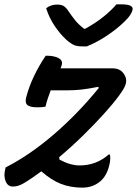

<svg xmlns="http://www.w3.org/2000/svg" viewBox="-29 -848 629 882"><path d="M370 -635H346Q327 -635 312.5 -640.5Q298 -646 275 -666Q247 -692 222 -729Q197 -766 183 -810Q204 -827 233 -827Q253 -827 264 -820Q275 -813 286 -796Q299 -777 314.5 -757Q330 -737 357 -716H363Q413 -744 448 -772.5Q483 -801 506 -828H530Q585 -828 580 -803Q578 -793 569 -779Q560 -765 541 -747Q506 -713 459.5 -682.5Q413 -652 370 -635ZM181 -592H188Q218 -592 239 -581.5Q260 -571 255 -551Q253 -543 249 -534H489Q521 -534 538 -511.5Q555 -489 549 -464L547 -458Q543 -443 517 -407.5Q491 -372 448.5 -325Q406 -278 353 -226Q300 -174 243 -126L244 -115Q294 -88 337 -88Q413 -88 470 -138H476Q478 -128 477.5 -117.5Q477 -107 474 -93Q463 -43 434 -17Q399 14 349 14Q295 14 250.5 -3.5Q206 -21 161 -61Q139 -45 118 -30.5Q97 -16 76 -4Q53 9 30 9Q7 9 -3 -15Q-13 -39 -5 -71L-3 -79Q107 -135 217.5 -230Q328 -325 425 -444L422 -449Q376 -440 345 -436.5Q314 -433 278 -433H204Q198 -417 191.5 -398.5Q185 -380 180 -358Q165 -355 143 -355Q110 -355 97.5 -365Q85 -375 91 -400Q104 -450 127.5 -499Q151 -548 181 -592Z"/></svg>

Font: Recursive Sn Csl St Med
Style: Italic
Weight: 500
Italic angle: -15°
Version: Version 1.079;hotconv 1.0.112;makeotfexe 2.5.65598; ttfautoh